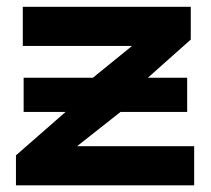

<svg xmlns="http://www.w3.org/2000/svg" viewBox="-20 -555 631 575"><path d="M48.3 -534.7H551.3V-436.5L422.9 -322.3H540.5V-219.7H340.8L210.9 -117.2H561.5V0H27.8V-89.8L176.3 -219.7H50.8V-322.3H258.3L375.5 -417.5H48.3Z"/></svg>

Font: Lunasima
Style: Bold
Weight: 700
Designer: The DocRepair Project, Monotype Design Team
Foundry: Google
Version: Version 2.009